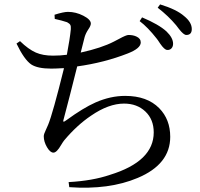

<svg xmlns="http://www.w3.org/2000/svg" viewBox="-20 -821 910 873"><path d="M295 30 292 7Q401 1 480 -26Q679 -87 679 -219Q679 -278 641 -314Q603 -350 544 -350Q474 -350 394 -295Q330 -252 272 -183Q267 -177 258 -162Q238 -127 223 -127Q208 -127 193.5 -152Q179 -177 179 -201Q179 -211 187 -227Q194 -242 199 -254Q220 -305 271 -511Q269 -511 266 -511Q231 -509 213 -509Q151 -509 122 -528Q90 -550 55 -623L71 -634Q109 -597 143 -582Q175 -568 221 -568Q255 -568 284 -572Q298 -646 302 -688Q303 -702 299.5 -708Q296 -714 285 -720Q261 -728 229 -735L228 -754Q269 -767 289 -767Q325 -767 359 -749.5Q393 -732 393 -714Q393 -704 382 -688Q370 -670 365 -653Q355 -613 347 -582Q442 -603 498 -632Q507 -637 521 -644Q554 -662 564 -662Q585 -662 600 -655Q620 -646 620 -628Q620 -601 561 -578Q454 -536 331 -519Q296 -379 271 -285Q266 -270 268.5 -268Q271 -266 284 -276Q358 -330 414 -355Q482 -385 549 -385Q649 -385 704 -329Q754 -278 754 -199Q754 -74 606 -12Q476 43 295 30ZM740 -594Q728 -594 708 -623Q702 -633 698 -638Q696 -641 692 -646Q652 -697 615 -725L626 -742Q702 -710 737 -678Q767 -649 767 -622Q767 -609 759.5 -601Q752 -593 740 -594ZM827 -662Q815 -662 794 -689Q786 -700 781 -706Q746 -748 697 -786L708 -801Q783 -778 817 -748Q852 -720 852 -689Q852 -662 827 -662Z"/></svg>

Font: GenRyuMin TW M
Style: Regular
Weight: 500
Version: Version 1.501;PS 1;hotconv 16.6.51;makeotf.lib2.5.65220